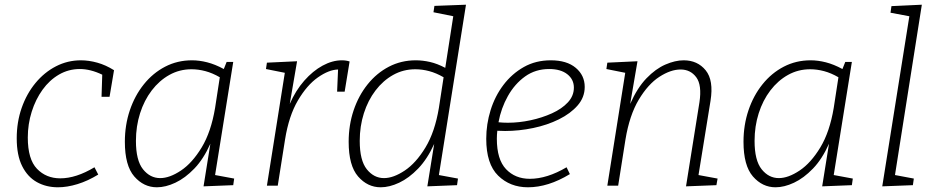

<svg xmlns="http://www.w3.org/2000/svg" viewBox="-20 -788 3966 815"><path d="M226 7Q176 7 136.5 -15Q97 -37 74 -83Q51 -129 51 -201Q51 -270 72 -330Q93 -390 130.5 -435.5Q168 -481 217.5 -506.5Q267 -532 323 -532Q357 -532 393 -522Q429 -512 464 -490L445 -377H411L414 -471Q364 -495 319 -495Q271 -495 230.5 -471.5Q190 -448 160.5 -407Q131 -366 114.5 -313.5Q98 -261 98 -204Q98 -112 137 -71.5Q176 -31 236 -31Q303 -31 381 -78L397 -47Q353 -20 309 -6.5Q265 7 226 7Z M646 7Q590 7 550 -39Q510 -85 510 -186Q510 -257 531 -319.5Q552 -382 590.5 -430Q629 -478 681 -505Q733 -532 795 -532Q826 -532 859.5 -523.5Q893 -515 930 -495L942 -525H970L893 -45L974 -30L970 -2L844 3L873 -178Q844 -113 805 -72.5Q766 -32 724.5 -12.5Q683 7 646 7ZM660 -32Q700 -32 748 -64Q796 -96 836 -162Q876 -228 893 -330L913 -460Q882 -478 852 -486Q822 -494 793 -494Q742 -494 699 -470Q656 -446 624 -404Q592 -362 574.5 -307Q557 -252 557 -190Q557 -107 587 -69.5Q617 -32 660 -32Z M1113 0 1189 -479 1109 -495 1113 -522 1241 -528 1210 -347Q1235 -404 1271.5 -445.5Q1308 -487 1349.5 -509.5Q1391 -532 1431 -532Q1450 -532 1464 -527L1443 -399H1411L1415 -493Q1376 -492 1329.5 -459.5Q1283 -427 1244.5 -361.5Q1206 -296 1190 -196L1159 0Z M1596 7Q1540 7 1500 -39Q1460 -85 1460 -186Q1460 -257 1481 -319.5Q1502 -382 1540.5 -430Q1579 -478 1631 -505Q1683 -532 1745 -532Q1774 -532 1805 -525Q1836 -518 1870 -500L1904 -719L1820 -736L1824 -763L1958 -768L1843 -45L1924 -30L1920 -2L1794 3L1823 -177Q1794 -113 1755 -72.5Q1716 -32 1674.5 -12.5Q1633 7 1596 7ZM1610 -32Q1650 -32 1698 -64Q1746 -96 1786 -162Q1826 -228 1843 -330L1863 -460Q1832 -478 1802 -486Q1772 -494 1743 -494Q1692 -494 1649 -470Q1606 -446 1574 -404Q1542 -362 1524.5 -307Q1507 -252 1507 -190Q1507 -107 1537 -69.5Q1567 -32 1610 -32Z M2221 7Q2145 7 2094.5 -42.5Q2044 -92 2044 -199Q2044 -261 2062.5 -320.5Q2081 -380 2117 -427.5Q2153 -475 2203.5 -503.5Q2254 -532 2318 -532Q2386 -532 2424 -500Q2462 -468 2462 -419Q2462 -375 2432 -340.5Q2402 -306 2352.5 -281.5Q2303 -257 2243 -244.5Q2183 -232 2124 -232Q2107 -232 2091 -233Q2089 -216 2089 -199Q2089 -111 2128 -70Q2167 -29 2229 -29Q2302 -29 2385 -78L2399 -49Q2307 7 2221 7ZM2311 -495Q2253 -495 2209 -463.5Q2165 -432 2136 -380.5Q2107 -329 2096 -269Q2115 -267 2136 -267Q2183 -267 2232 -277.5Q2281 -288 2323 -307Q2365 -326 2390.5 -353.5Q2416 -381 2416 -416Q2416 -451 2388 -473Q2360 -495 2311 -495Z M2892 3 2949 -354Q2960 -427 2935.5 -460Q2911 -493 2869 -493Q2827 -493 2779 -462Q2731 -431 2691.5 -365Q2652 -299 2635 -196L2604 0H2558L2634 -479L2554 -495L2558 -522L2686 -528L2655 -347Q2685 -415 2724 -455.5Q2763 -496 2804.5 -514Q2846 -532 2882 -532Q2941 -532 2975.5 -489.5Q3010 -447 2996 -360L2945 -45L3026 -30L3021 -2Z M3272 7Q3216 7 3176 -39Q3136 -85 3136 -186Q3136 -257 3157 -319.5Q3178 -382 3216.5 -430Q3255 -478 3307 -505Q3359 -532 3421 -532Q3452 -532 3485.5 -523.5Q3519 -515 3556 -495L3568 -525H3596L3519 -45L3600 -30L3596 -2L3470 3L3499 -178Q3470 -113 3431 -72.5Q3392 -32 3350.5 -12.5Q3309 7 3272 7ZM3286 -32Q3326 -32 3374 -64Q3422 -96 3462 -162Q3502 -228 3519 -330L3539 -460Q3508 -478 3478 -486Q3448 -494 3419 -494Q3368 -494 3325 -470Q3282 -446 3250 -404Q3218 -362 3200.5 -307Q3183 -252 3183 -190Q3183 -107 3213 -69.5Q3243 -32 3286 -32Z M3725 3 3840 -719 3760 -734 3764 -762 3893 -768 3779 -45 3859 -30 3855 -2Z"/></svg>

Font: Bitter Light
Style: Italic
Weight: 300
Italic angle: -9°
Designer: Sol Matas, and Bitter project Authors
Foundry: Sol Matas
Version: Version 2.001